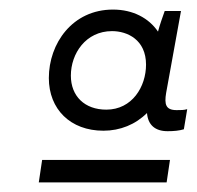

<svg xmlns="http://www.w3.org/2000/svg" viewBox="-20 -723 411 401"><path d="M61 -342H328L335 -389H68ZM330 -449C343 -449 354 -450 364 -453L371 -495C364 -493 358 -493 349 -493C326 -493 323 -505 327 -529L358 -700H324C319 -686 314 -672 310 -657C291 -685 258 -703 216 -703C131 -703 82 -632 82 -560C82 -495 127 -450 196 -450C231 -450 263 -463 287 -487C289 -462 304 -449 330 -449ZM214 -658C246 -658 285 -640 285 -588C285 -542 256 -494 202 -494C157 -494 128 -522 128 -565C128 -611 159 -658 214 -658Z"/></svg>

Font: Fixel Display 20240404 Light
Style: Italic
Weight: 300
Italic angle: -10°
Designer: AlfaBravo + MacPaw
Foundry: Kyrylo Tkachov, Marchela Mozhyna, Serhii Makarenko, Maria Weinstein, Zakhar Kryvoshyya
Version: Version 1.211;Glyphs 3.2 (3225)